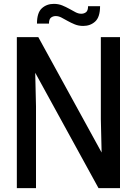

<svg xmlns="http://www.w3.org/2000/svg" viewBox="-20 -972 707 992"><path d="M600 0H489L162 -596L166 -423V0H67V-780H178L505 -184L501 -357V-780H600ZM497 -940Q497 -884 472 -861Q447 -838 410 -838Q386 -838 366.5 -846Q347 -854 330 -863.5Q313 -873 298 -881Q283 -889 268 -889Q254 -889 243.5 -881Q233 -873 233 -850H171Q171 -906 196 -929Q221 -952 258 -952Q282 -952 301.5 -944Q321 -936 338 -926.5Q355 -917 370 -909Q385 -901 400 -901Q414 -901 424.5 -909Q435 -917 435 -940Z"/></svg>

Font: Cooper Hewitt
Style: Regular
Weight: 707
Designer: Village Type and Design LLC
Foundry: Cooper Hewitt Smithsonian Design Museum
Version: 1.000